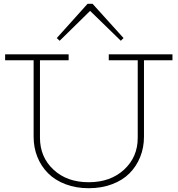

<svg xmlns="http://www.w3.org/2000/svg" viewBox="-20 -970 929 1004"><path d="M451.2 -913.1 292 -756.8 276.9 -771 438 -950.2H463.9L626 -771L611.8 -756.8ZM881.8 -686V-654.8H732.9V-254.9Q732.9 -198.2 713.1 -149.2Q693.4 -100.1 657.2 -63.7Q621.1 -27.3 565.9 -6.6Q510.7 14.2 443.8 14.2Q377.4 14.2 322.8 -6.6Q268.1 -27.3 231.7 -63.7Q195.3 -100.1 175.5 -149.2Q155.8 -198.2 155.8 -254.9V-654.8H6.8V-686H338.9V-654.8H189V-250Q189 -148.9 259.5 -83Q330.1 -17.1 443.8 -17.1Q557.6 -17.1 628.9 -83Q700.2 -148.9 700.2 -249V-654.8H548.8V-686Z"/></svg>

Font: BioRhyme ExtraLight
Style: Regular
Weight: 275
Designer: Aoife Mooney
Foundry: Aoife Mooney Type
Version: Version 1.500;PS 001.500;hotconv 1.0.88;makeotf.lib2.5.64775